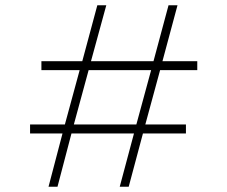

<svg xmlns="http://www.w3.org/2000/svg" viewBox="-20 -708 862 728"><path d="M164 0 217 -202H94V-236H226L282 -442H137V-476H292L349 -688H383L325 -476H562L619 -688H653L596 -476H728V-442H587L531 -236H685V-202H522L468 0H434L488 -202H251L198 0ZM260 -236H497L553 -442H316Z"/></svg>

Font: Saira Expanded Thin
Style: Regular
Weight: 250
Width: 7
Designer: Hector Gatti with collaboration of the Omnibus-Type team
Foundry: Omnibus-Type
Version: Version 1.101